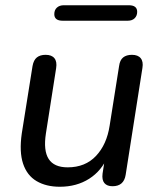

<svg xmlns="http://www.w3.org/2000/svg" viewBox="-20 -703 605 732"><path d="M208 9Q156 9 119.5 -12.5Q83 -34 68 -79Q53 -124 63 -194L104 -451Q108 -474 120.5 -484Q133 -494 154 -494Q177 -494 187.5 -481Q198 -468 194 -443L155 -194Q145 -129 165.5 -97Q186 -65 238 -65Q305 -65 346 -108.5Q387 -152 398 -224L434 -451Q437 -474 449.5 -484Q462 -494 483 -494Q506 -494 516.5 -481Q527 -468 523 -444L459 -36Q452 7 409 7Q388 7 378 -5Q368 -17 371 -41L384 -125L392 -109Q368 -52 320 -21.5Q272 9 208 9ZM219 -624Q187 -624 187 -649Q187 -665 197 -674Q207 -683 223 -683H471Q503 -683 503 -658Q503 -643 493.5 -633.5Q484 -624 467 -624Z"/></svg>

Font: Nunito ExtraLight Medium
Style: Italic
Weight: 500
Italic angle: -9°
Version: Version 3.602